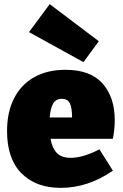

<svg xmlns="http://www.w3.org/2000/svg" viewBox="-20 -892 592 927"><path d="M525 -222H224Q231 -179 253.5 -154.5Q276 -130 321 -130Q381 -130 460 -171L525 -68Q405 15 273 15Q153 15 83.5 -55.5Q14 -126 14 -259Q14 -351 48 -417.5Q82 -484 145.5 -519.5Q209 -555 296 -555Q417 -555 475.5 -488.5Q534 -422 534 -312Q534 -269 525 -222ZM220 -325H328Q328 -372 317 -393.5Q306 -415 279 -415Q249 -415 236 -391Q223 -367 220 -325ZM120 -737 220 -872 457 -693 383 -592Z"/></svg>

Font: Bitter Pro Black
Style: Regular
Weight: 900
Designer: Sol Matas, and Bitter project Authors
Foundry: Sol Matas
Version: Version 1.010